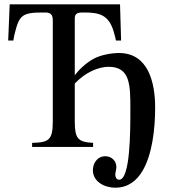

<svg xmlns="http://www.w3.org/2000/svg" viewBox="-20 -682 796 891"><path d="M327 -596C327 -617 337 -624 362 -624H371C442 -624 485 -613 508 -534C512 -520 517 -502 518 -494H542L537 -662H25L18 -494H42C44 -508 46 -518 49 -529C69 -610 83 -624 176 -624H191C214 -624 225 -614 225 -588V-119C225 -32 207 -21 129 -19V0H412V-19C342 -23 327 -38 327 -119V-294C379 -350 441 -372 484 -372C585 -372 585 -287 585 -172C585 -76 585 152 533 152C523 152 515 143 515 128C515 120 520 104 520 93C520 63 496 43 469 43C429 43 411 79 411 108C411 159 462 189 515 189C573 189 614 158 642 110C686 35 700 -82 700 -182C700 -300 668 -436 532 -436C498 -436 447 -427 416 -410C375 -388 343 -354 327 -333Z"/></svg>

Font: XITS
Style: Regular
Weight: 400
Designer: MicroPress Inc., with final additions and corrections provided by Coen Hoffman, Elsevier (retired)
Version: Version 1.302